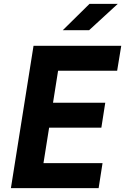

<svg xmlns="http://www.w3.org/2000/svg" viewBox="-20 -965 642 985"><path d="M486 0H36L152 -730H602L581 -602H278L252 -438H520L500 -310H232L203 -128H506ZM437 -810H302L439 -945H584Z"/></svg>

Font: JetBrains Mono Extra Bold
Style: Italic
Weight: 800
Italic angle: -9°
Monospace: yes
Designer: Philipp Nurullin, Konstantin Bulenkov
Foundry: JetBrains
Version: 2.002